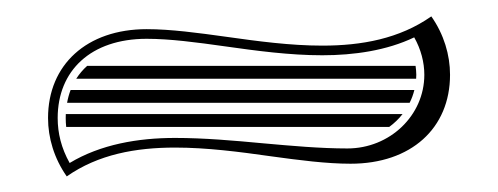

<svg xmlns="http://www.w3.org/2000/svg" viewBox="-20 -420 620 239"><path d="M497.3 -338H88.5C83.2 -333.3 78.7 -327.9 74.9 -322H498C498.1 -323.6 498.2 -325.3 498.2 -326.9C498.2 -330.5 497.8 -334.2 497.3 -338ZM495.8 -308H67.9C66 -303 64.5 -297.6 63.5 -292H489.9C492.5 -297.1 494.4 -302.4 495.8 -308ZM481.1 -278H61.9C61.9 -276.4 61.8 -274.7 61.8 -273.1C61.8 -269.4 62 -265.7 62.4 -262H464.5C470.8 -266.6 476.4 -272 481.1 -278ZM495.6 -373.5C504 -358.7 508.2 -342.4 508.2 -326.9C508.2 -276.3 465.3 -235.2 412.4 -235.2C378.8 -235.2 343.4 -238.4 307.7 -241.6C271.1 -245 234.1 -248.3 197.9 -248.3C151.9 -248.3 105.1 -240.3 66.7 -217.1C56.3 -235.7 51.8 -254.2 51.8 -273.1C51.8 -332.1 93.1 -371.7 162.6 -371.7C191.3 -371.7 224.7 -367.3 260.1 -362.3C299 -356.8 340.4 -351.2 381.2 -351.2C420.5 -351.2 461.5 -357.1 495.6 -373.5ZM63.1 -200.4C102.3 -227.9 149.2 -236.3 197.9 -236.3C237.4 -236.3 278.1 -231 316.9 -225.5C352.4 -220.6 386.4 -216.2 416.4 -216.2C491.7 -216.2 540.2 -260.3 540.2 -326.9C540.2 -351.7 532.6 -377.2 516.9 -399.6C477.1 -371.7 430 -363.2 381.2 -363.2C341.5 -363.2 300.6 -368.7 261.7 -374.2C226.4 -379.1 192.5 -383.7 162.6 -383.7C87.9 -383.7 39.8 -339.3 39.8 -273.1C39.8 -248.3 47.4 -222.8 63.1 -200.4Z"/></svg>

Font: SortefaxS02
Style: Medium
Weight: 500
Designer: gluk
Foundry: gluk
Version: Version 0.261